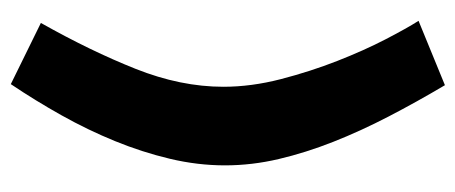

<svg xmlns="http://www.w3.org/2000/svg" viewBox="-270 -534 863 364"><g transform="rotate(90 162.0 -352.5)"><path d="M294 -347Q294 -295 281.5 -242.5Q269 -190 248 -138.5Q227 -87 199 -37Q171 13 140 59L24 2Q77 -92 111 -177.5Q145 -263 145 -344Q145 -397 130.5 -453Q116 -509 96 -560Q76 -611 55 -651.5Q34 -692 20 -714L142 -764Q174 -710 201.5 -657Q229 -604 249.5 -552Q270 -500 282 -449Q294 -398 294 -347Z"/></g></svg>

Font: Oxford Sans
Style: Regular
Weight: 800
Designer: Matt McInerney, Pablo Impallari, Rodrigo Fuenzalida
Foundry: Matt McInerney, Pablo Impallari, Rodrigo Fuenzalida
Version: Version 3.000g; ttfautohint (v1.5) -l 8 -r 28 -G 28 -x 14 -D